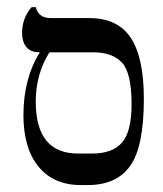

<svg xmlns="http://www.w3.org/2000/svg" viewBox="-20 -536 466 548"><path d="M230.5 -7.8H210.9Q132.8 -7.8 89.8 -60.5Q46.9 -113.3 46.9 -207Q46.9 -312.5 93.8 -386.7Q66.4 -386.7 54.7 -402.3Q43 -418 43 -441.4Q43 -484.4 70.3 -515.6H82Q89.8 -484.4 125 -484.4H234.4Q316.4 -484.4 353.5 -427.7Q390.6 -371.1 390.6 -253.9Q390.6 -117.2 351.6 -62.5Q312.5 -7.8 230.5 -7.8ZM246.1 -386.7H121.1Q82 -324.2 82 -246.1Q82 -97.7 203.1 -97.7H242.2Q300.8 -97.7 328.1 -128.9Q355.5 -160.2 355.5 -238.3Q355.5 -328.1 328.1 -357.4Q300.8 -386.7 246.1 -386.7Z"/></svg>

Font: 和音 by 宁静之雨，公众号njzyshare
Style: Regular
Weight: 400
Designer: Steve Matteson
Foundry: Ascender Corporation
Version: Version 6.00;June 8, 2018;FontCreator 11.0.0.2388 32-bit